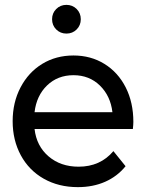

<svg xmlns="http://www.w3.org/2000/svg" viewBox="-20 -763 600 789"><path d="M526 -233C527.3 -245 528 -254.7 528 -262C528 -315.3 517.5 -362.7 496.5 -404C475.5 -445.3 446.3 -477.5 409 -500.5C371.7 -523.5 329.3 -535 282 -535C234 -535 191.2 -523.5 153.5 -500.5C115.8 -477.5 86.2 -445.3 64.5 -404C42.8 -362.7 32 -316.3 32 -265C32 -213 43.2 -166.3 65.5 -125C87.8 -83.7 119.3 -51.5 160 -28.5C200.7 -5.5 247.3 6 300 6C341.3 6 378.7 -1.3 412 -16C445.3 -30.7 473.3 -52 496 -80L446 -142C410 -99.3 362.3 -78 303 -78C253.7 -78 212.5 -92.2 179.5 -120.5C146.5 -148.8 127.3 -186.3 122 -233ZM173.5 -412C202.5 -440 238.7 -454 282 -454C325.3 -454 361.5 -439.8 390.5 -411.5C419.5 -383.2 436.7 -346.7 442 -302H122C127.3 -347.3 144.5 -384 173.5 -412ZM211 -642C222.3 -630.7 236.3 -625 253 -625C269.7 -625 283.7 -630.7 295 -642C306.3 -653.3 312 -667.3 312 -684C312 -700.7 306.3 -714.7 295 -726C283.7 -737.3 269.7 -743 253 -743C236.3 -743 222.3 -737.3 211 -726C199.7 -714.7 194 -700.7 194 -684C194 -667.3 199.7 -653.3 211 -642Z"/></svg>

Font: Rookery
Style: Regular
Weight: 400
Designer: Ryan Kimball / Julieta Ulanovsky
Foundry: Motorola Mobility LLC.
Version: Version 1.0